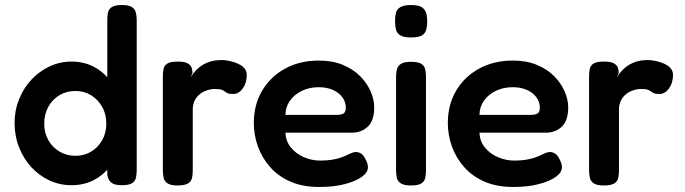

<svg xmlns="http://www.w3.org/2000/svg" viewBox="-20 -728 2726 764"><path d="M264 9Q218 9 177 -10Q136 -29 105 -62.5Q74 -96 56 -141.5Q38 -187 38 -239Q38 -289 56 -333.5Q74 -378 105.5 -411.5Q137 -445 178 -464Q219 -483 264 -483Q312 -483 350 -464Q388 -445 414.5 -411.5Q441 -378 455 -333.5Q469 -289 470 -238Q470 -187 456.5 -142.5Q443 -98 416.5 -64Q390 -30 351.5 -10.5Q313 9 264 9ZM280 -108Q315 -108 342.5 -124.5Q370 -141 386.5 -170Q403 -199 403 -236Q403 -274 386.5 -303Q370 -332 342.5 -349Q315 -366 280 -366Q245 -366 217 -349.5Q189 -333 172.5 -303.5Q156 -274 156 -236Q156 -199 172.5 -170Q189 -141 217.5 -124.5Q246 -108 280 -108ZM465 9Q437 9 424 -0.5Q411 -10 407 -31V-647Q407 -664 409.5 -677.5Q412 -691 424.5 -699.5Q437 -708 464 -708Q493 -708 505 -700Q517 -692 520.5 -678.5Q524 -665 524 -648V-52Q524 -35 521 -21Q518 -7 505.5 1Q493 9 465 9Z M686 10Q659 10 646.5 1.5Q634 -7 631 -21Q628 -35 628 -52V-423Q628 -441 631 -454.5Q634 -468 646.5 -475.5Q659 -483 687 -483Q714 -483 726.5 -476Q739 -469 742.5 -458.5Q746 -448 746 -438L738 -420Q743 -428 752 -439.5Q761 -451 776 -462.5Q791 -474 812 -481.5Q833 -489 862 -489Q874 -489 887.5 -486.5Q901 -484 914.5 -479.5Q928 -475 939 -468Q950 -461 956 -451.5Q962 -442 962 -430Q962 -398 946 -376Q930 -354 908 -354Q893 -354 886 -357Q879 -360 874.5 -364Q870 -368 861.5 -371Q853 -374 835 -374Q820 -374 804.5 -369Q789 -364 776 -354Q763 -344 755 -328.5Q747 -313 747 -293V-50Q747 -33 744 -19.5Q741 -6 728 2Q715 10 686 10Z M1250 16Q1185 16 1136.5 -5Q1088 -26 1055.5 -62.5Q1023 -99 1006.5 -144.5Q990 -190 990 -239Q990 -311 1023 -367Q1056 -423 1114.5 -455Q1173 -487 1249 -487Q1303 -487 1344 -470Q1385 -453 1412.5 -425.5Q1440 -398 1454.5 -365Q1469 -332 1469 -301Q1469 -248 1443.5 -224Q1418 -200 1380 -200H1116Q1117 -166 1137.5 -141Q1158 -116 1189.5 -102.5Q1221 -89 1254 -89Q1279 -89 1298.5 -92Q1318 -95 1332 -99.5Q1346 -104 1356.5 -109Q1367 -114 1376 -118Q1385 -122 1393 -123Q1404 -124 1415 -118Q1426 -112 1433 -97Q1439 -87 1441.5 -78.5Q1444 -70 1444 -62Q1444 -42 1420 -24.5Q1396 -7 1352.5 4.5Q1309 16 1250 16ZM1116 -271H1321Q1338 -271 1347 -276.5Q1356 -282 1356 -300Q1356 -323 1342 -341.5Q1328 -360 1304 -370.5Q1280 -381 1248 -381Q1211 -381 1181 -366.5Q1151 -352 1133.5 -327Q1116 -302 1116 -271Z M1615 10Q1588 10 1575 1.5Q1562 -7 1559 -20.5Q1556 -34 1556 -51V-423Q1556 -439 1559.5 -452.5Q1563 -466 1575.5 -474Q1588 -482 1616 -482Q1644 -482 1656.5 -474Q1669 -466 1672 -452Q1675 -438 1675 -421V-50Q1675 -33 1672 -19.5Q1669 -6 1656.5 2Q1644 10 1615 10ZM1615 -579Q1586 -579 1572.5 -587.5Q1559 -596 1555.5 -611Q1552 -626 1552 -644Q1552 -663 1555.5 -677Q1559 -691 1573 -699.5Q1587 -708 1616 -708Q1646 -708 1659 -699Q1672 -690 1676 -675.5Q1680 -661 1680 -642Q1680 -625 1676 -610Q1672 -595 1659 -587Q1646 -579 1615 -579Z M2022 16Q1957 16 1908.5 -5Q1860 -26 1827.5 -62.5Q1795 -99 1778.5 -144.5Q1762 -190 1762 -239Q1762 -311 1795 -367Q1828 -423 1886.5 -455Q1945 -487 2021 -487Q2075 -487 2116 -470Q2157 -453 2184.5 -425.5Q2212 -398 2226.5 -365Q2241 -332 2241 -301Q2241 -248 2215.5 -224Q2190 -200 2152 -200H1888Q1889 -166 1909.5 -141Q1930 -116 1961.5 -102.5Q1993 -89 2026 -89Q2051 -89 2070.5 -92Q2090 -95 2104 -99.5Q2118 -104 2128.5 -109Q2139 -114 2148 -118Q2157 -122 2165 -123Q2176 -124 2187 -118Q2198 -112 2205 -97Q2211 -87 2213.5 -78.5Q2216 -70 2216 -62Q2216 -42 2192 -24.5Q2168 -7 2124.5 4.5Q2081 16 2022 16ZM1888 -271H2093Q2110 -271 2119 -276.5Q2128 -282 2128 -300Q2128 -323 2114 -341.5Q2100 -360 2076 -370.5Q2052 -381 2020 -381Q1983 -381 1953 -366.5Q1923 -352 1905.5 -327Q1888 -302 1888 -271Z M2382 10Q2355 10 2342.5 1.5Q2330 -7 2327 -21Q2324 -35 2324 -52V-423Q2324 -441 2327 -454.5Q2330 -468 2342.5 -475.5Q2355 -483 2383 -483Q2410 -483 2422.5 -476Q2435 -469 2438.5 -458.5Q2442 -448 2442 -438L2434 -420Q2439 -428 2448 -439.5Q2457 -451 2472 -462.5Q2487 -474 2508 -481.5Q2529 -489 2558 -489Q2570 -489 2583.5 -486.5Q2597 -484 2610.5 -479.5Q2624 -475 2635 -468Q2646 -461 2652 -451.5Q2658 -442 2658 -430Q2658 -398 2642 -376Q2626 -354 2604 -354Q2589 -354 2582 -357Q2575 -360 2570.5 -364Q2566 -368 2557.5 -371Q2549 -374 2531 -374Q2516 -374 2500.5 -369Q2485 -364 2472 -354Q2459 -344 2451 -328.5Q2443 -313 2443 -293V-50Q2443 -33 2440 -19.5Q2437 -6 2424 2Q2411 10 2382 10Z"/></svg>

Font: Fredoka Light Medium
Style: Regular
Weight: 500
Version: Version 2.001